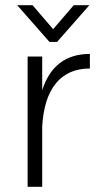

<svg xmlns="http://www.w3.org/2000/svg" viewBox="-20 -717 381 737"><path d="M170 -556 46 -697H105L184 -605L263 -697H323L199 -556ZM86 0V-500H142V-371Q187 -510 325 -510V-454Q241 -454 194.5 -397Q148 -340 142 -231V0Z"/></svg>

Font: Haskoy Light
Style: Regular
Weight: 300
Designer: Ertekin Erdin
Foundry: Ertekin Erdin
Version: Version 2.000; ttfautohint (v1.8.4.7-5d5b)